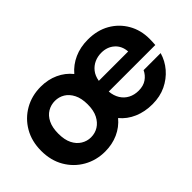

<svg xmlns="http://www.w3.org/2000/svg" viewBox="-74 -794 1091 1091"><g transform="rotate(-45 471.5 -248.0)"><path d="M286 12Q215 12 157 -21Q99 -54 65 -112.5Q31 -171 31 -248Q31 -325 65 -383.5Q99 -442 157 -475Q215 -508 287 -508Q345 -508 393 -486Q441 -464 473 -424Q507 -464 556 -486Q605 -508 666 -508Q741 -508 797 -476Q853 -444 885 -388.5Q917 -333 917 -263Q917 -253 916.5 -240.5Q916 -228 915 -215H541Q544 -179 560.5 -152.5Q577 -126 604 -112Q631 -98 665 -98Q703 -98 728.5 -115.5Q754 -133 767 -161H904Q890 -112 856.5 -73Q823 -34 775 -11Q727 12 666 12Q605 12 555 -9.5Q505 -31 472 -71Q439 -31 391 -9.5Q343 12 286 12ZM286 -102Q319 -102 345.5 -118.5Q372 -135 388.5 -167Q405 -199 405 -248Q405 -297 388.5 -329.5Q372 -362 345.5 -378Q319 -394 287 -394Q255 -394 228 -378Q201 -362 185 -329.5Q169 -297 169 -248Q169 -199 185 -167Q201 -135 228 -118.5Q255 -102 286 -102ZM544 -298H780Q777 -345 745.5 -373Q714 -401 667 -401Q637 -401 611.5 -389.5Q586 -378 568 -355.5Q550 -333 544 -298Z"/></g></svg>

Font: DM Sans 9pt 36pt
Style: Bold
Weight: 700
Version: Version 4.004;gftools[0.9.30]